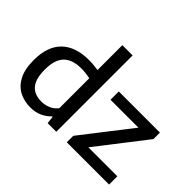

<svg xmlns="http://www.w3.org/2000/svg" viewBox="-151 -1118 1437 1437"><g transform="rotate(45 567.5 -399.5)"><path d="M280.5 9Q215 9 162.2 -18.2Q109.5 -45.5 78.5 -105Q47.5 -164.5 47.5 -260.5Q47.5 -405 123.2 -479Q199 -553 342 -553Q367.5 -553 392.5 -550.5Q417.5 -548 438 -545V-808H546.5V0H455L448.5 -59.5H442.5Q414.5 -28.5 373.2 -9.8Q332 9 280.5 9ZM307 -80.5Q343 -80.5 378 -94.5Q413 -108.5 438 -141V-457.5Q419 -462 394.2 -465Q369.5 -468 344.5 -468Q250 -468 203.2 -420.5Q156.5 -373 156.5 -269Q156.5 -198.5 175.2 -157.2Q194 -116 228 -98.2Q262 -80.5 307 -80.5ZM658 0V-68.5L959.5 -456.5H664V-544H1099.5V-475.5L798.5 -87.5H1105.5V0Z"/></g></svg>

Font: Encode Sans SmExp Md
Style: Regular
Weight: 500
Width: 6
Designer: Multiple Designers
Foundry: Impallari Type
Version: Version 3.002; ttfautohint (v1.8.3) -l 8 -r 50 -G 200 -x 14 